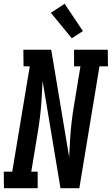

<svg xmlns="http://www.w3.org/2000/svg" viewBox="-42 -999 593 1019"><path d="M-21 0 -22 -88H23L116 -647H83L82 -735H230L325 -165V-166L331 -275Q334 -317 339 -358.5Q344 -400 351 -441L385 -647H351V-735H530L531 -647H486L379 0H279L184 -570V-569L178 -460Q175 -418 170 -376.5Q165 -335 158 -294L124 -88H158V0ZM339 -796 228 -931 301 -979 398 -834Z"/></svg>

Font: Iosevka Curly Slab Semibold
Style: Italic
Weight: 600
Italic angle: -9°
Monospace: yes
Designer: Belleve Invis
Foundry: Belleve Invis
Version: Version 22.1.2; ttfautohint (v1.8.4)